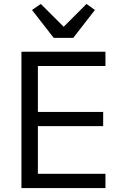

<svg xmlns="http://www.w3.org/2000/svg" viewBox="-20 -963 640 983"><path d="M519.9 0V-73.2H174V-317.1H508.2V-389.9H174V-625H519.9V-698.2H89.8V0ZM143.8 -911.9 255 -769.2H355.1L465.9 -911.9L422.9 -942.8L306.1 -826L188.9 -942.8Z"/></svg>

Font: Margiela Mono
Style: Regular
Weight: 400
Designer: Mike Abbink, Paul van der Laan, Pieter van Rosmalen
Foundry: Bold Monday
Version: Version 2.003 2021